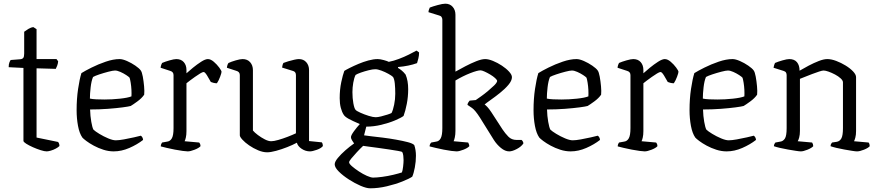

<svg xmlns="http://www.w3.org/2000/svg" viewBox="-20 -820 4763 1040"><path d="M233 0Q221 0 200.5 -6.5Q180 -13 158.5 -22.5Q137 -32 122 -41.5Q107 -51 107 -57V-452L27 -456Q27 -472 31 -482Q35 -492 38 -495L89 -499Q101 -500 106 -506.5Q111 -513 111 -530V-648Q120 -655 134 -663.5Q148 -672 161 -673L178 -662V-500H286L295 -488Q294 -475 289.5 -463.5Q285 -452 282 -447L178 -450V-75L295 -51Q297 -49 299.5 -43Q302 -37 302 -29Q295 -22 282 -15Q269 -8 255 -4Q241 0 233 0Z M596 0Q568 0 540 -9Q512 -18 488 -31Q464 -44 447.5 -56.5Q431 -69 426 -75Q410 -98 402.5 -138.5Q395 -179 395 -223Q395 -285 403 -338.5Q411 -392 421 -424Q440 -436 476 -454Q512 -472 553 -486Q594 -500 628 -500Q644 -500 668 -489.5Q692 -479 713 -464.5Q734 -450 742 -439Q749 -430 753.5 -405Q758 -380 760.5 -352.5Q763 -325 761 -307Q748 -288 724 -270.5Q700 -253 688 -246Q678 -243 644.5 -238.5Q611 -234 564.5 -230.5Q518 -227 468 -227Q469 -191 474.5 -160Q480 -129 486 -118Q495 -109 518 -95Q541 -81 566 -70.5Q591 -60 607 -60Q624 -60 651.5 -65Q679 -70 705.5 -76Q732 -82 743 -85Q754 -77 755 -62Q723 -37 680.5 -18.5Q638 0 596 0ZM546 -281Q587 -281 629.5 -285.5Q672 -290 692 -298Q693 -313 692 -333Q691 -353 688 -371.5Q685 -390 682 -399Q678 -404 663.5 -413.5Q649 -423 632 -430.5Q615 -438 603 -438Q592 -438 567 -431.5Q542 -425 518 -417Q494 -409 484 -403Q475 -382 471 -347Q467 -312 467 -286Q480 -283 501.5 -282Q523 -281 546 -281Z M997 0Q989 0 970 -2.5Q951 -5 927.5 -9.5Q904 -14 883 -19Q862 -24 851 -27Q851 -34 853.5 -40Q856 -46 858 -48L886 -53Q902 -55 911 -71Q920 -87 920 -126V-413Q920 -431 902 -436L850 -453Q851 -462 853.5 -469Q856 -476 858 -479Q874 -486 898.5 -493Q923 -500 935 -500Q961 -500 975.5 -483.5Q990 -467 990 -441V-423Q1003 -435 1025 -453Q1047 -471 1069.5 -485.5Q1092 -500 1106 -500Q1121 -500 1138 -485.5Q1155 -471 1167.5 -454Q1180 -437 1180 -431Q1180 -425 1172.5 -404.5Q1165 -384 1155 -369Q1145 -369 1135.5 -371.5Q1126 -374 1122 -376Q1114 -391 1102 -410.5Q1090 -430 1083 -430Q1077 -430 1064 -422Q1051 -414 1036 -403.5Q1021 -393 1008.5 -383.5Q996 -374 990 -369V-110Q990 -89 986.5 -74.5Q983 -60 980 -55L1059 -48Q1061 -46 1063.5 -41Q1066 -36 1066 -28Q1057 -18 1034 -9Q1011 0 997 0Z M1427 5Q1404 5 1378 -6Q1352 -17 1329.5 -32.5Q1307 -48 1293 -63.5Q1279 -79 1279 -87V-413Q1279 -431 1261 -436L1209 -453Q1210 -462 1212.5 -469Q1215 -476 1218 -479Q1233 -486 1257 -493Q1281 -500 1294 -500Q1320 -500 1335 -483Q1350 -466 1350 -440V-113Q1359 -102 1377 -88.5Q1395 -75 1414.5 -65Q1434 -55 1449 -55Q1463 -55 1487.5 -62Q1512 -69 1538 -79Q1564 -89 1583 -98V-413Q1583 -432 1566 -436L1508 -454Q1510 -471 1515 -479Q1525 -483 1541.5 -488Q1558 -493 1574 -496.5Q1590 -500 1599 -500Q1624 -500 1639 -483Q1654 -466 1654 -440V-56L1723 -49Q1729 -41 1729 -29Q1720 -17 1696 -8.5Q1672 0 1659 0Q1635 0 1614 -14Q1593 -28 1588 -47Q1566 -35 1535.5 -23Q1505 -11 1475.5 -3Q1446 5 1427 5Z M1985 200Q1965 200 1933.5 186.5Q1902 173 1869.5 152Q1837 131 1815 109Q1793 87 1793 70Q1793 56 1810 35.5Q1827 15 1851 -6Q1875 -27 1898 -43Q1894 -49 1887.5 -59Q1881 -69 1881 -77Q1881 -87 1897.5 -109.5Q1914 -132 1929 -148Q1887 -166 1867.5 -177Q1848 -188 1842 -198Q1832 -213 1826 -236Q1820 -259 1820 -288Q1820 -335 1828.5 -375Q1837 -415 1845 -436Q1854 -442 1875 -452.5Q1896 -463 1922 -474Q1948 -485 1975.5 -492.5Q2003 -500 2026 -500Q2039 -500 2059 -494.5Q2079 -489 2086 -485Q2112 -490 2141 -501Q2170 -512 2195 -524.5Q2220 -537 2236 -546L2250 -536Q2250 -519 2246 -503Q2242 -487 2239 -478Q2195 -462 2136 -457V-452Q2146 -446 2156 -438Q2166 -430 2177 -416Q2191 -383 2191 -337Q2191 -296 2183.5 -257.5Q2176 -219 2166 -192Q2153 -182 2120 -168Q2087 -154 2045.5 -144Q2004 -134 1964 -134L1952 -87Q1962 -85 1989.5 -82Q2017 -79 2053.5 -74.5Q2090 -70 2126 -63.5Q2162 -57 2189 -50Q2216 -43 2224 -34Q2233 -8 2233 24Q2233 55 2227 87Q2221 119 2213 137Q2197 148 2159.5 163Q2122 178 2075.5 189Q2029 200 1985 200ZM2015 -185Q2026 -185 2044.5 -189.5Q2063 -194 2079.5 -199.5Q2096 -205 2101 -208Q2109 -224 2115 -253Q2121 -282 2121 -312Q2121 -343 2118.5 -367.5Q2116 -392 2109 -403Q2102 -410 2084 -420Q2066 -430 2046 -437.5Q2026 -445 2013 -445Q1999 -445 1977 -439.5Q1955 -434 1935 -427Q1915 -420 1906 -414Q1898 -398 1893.5 -372Q1889 -346 1889 -321Q1889 -288 1894 -260.5Q1899 -233 1906 -225Q1911 -219 1932 -209.5Q1953 -200 1977 -192.5Q2001 -185 2015 -185ZM2001 142Q2020 142 2050 138Q2080 134 2109.5 127Q2139 120 2157 114Q2161 104 2163.5 82.5Q2166 61 2166 47Q2166 36 2164.5 23.5Q2163 11 2159 4Q2157 1 2136.5 -2.5Q2116 -6 2087 -10.5Q2058 -15 2028 -19Q1998 -23 1975.5 -26Q1953 -29 1947 -30Q1930 -14 1912.5 5Q1895 24 1883 38.5Q1871 53 1871 59Q1871 67 1886.5 80.5Q1902 94 1924 108.5Q1946 123 1967.5 132.5Q1989 142 2001 142Z M2453 0Q2444 0 2425 -2.5Q2406 -5 2383 -9.5Q2360 -14 2339.5 -19Q2319 -24 2307 -27Q2307 -39 2316 -48L2343 -53Q2359 -55 2367.5 -71.5Q2376 -88 2376 -126V-713Q2376 -721 2372 -727.5Q2368 -734 2359 -736L2301 -754Q2301 -762 2304 -769Q2307 -776 2308 -779Q2323 -785 2350.5 -792.5Q2378 -800 2392 -800Q2417 -800 2432 -783Q2447 -766 2447 -740V-432Q2470 -445 2500.5 -461Q2531 -477 2560 -488.5Q2589 -500 2608 -500Q2626 -500 2650.5 -490Q2675 -480 2698.5 -464.5Q2722 -449 2737.5 -432Q2753 -415 2753 -402Q2753 -383 2734 -360.5Q2715 -338 2688 -316.5Q2661 -295 2637.5 -278.5Q2614 -262 2605 -254Q2610 -251 2619.5 -241Q2629 -231 2641 -213L2702 -119Q2716 -98 2733.5 -80Q2751 -62 2778 -62H2805Q2808 -60 2811.5 -54.5Q2815 -49 2815 -43Q2804 -26 2779.5 -13Q2755 0 2738 0Q2716 0 2693.5 -18.5Q2671 -37 2655 -62L2579 -184Q2554 -223 2537 -235Q2520 -247 2512 -252Q2513 -260 2517.5 -266.5Q2522 -273 2524 -275L2557 -278Q2567 -285 2585.5 -298Q2604 -311 2623 -327Q2642 -343 2656.5 -357Q2671 -371 2673 -381Q2673 -387 2662 -397Q2651 -407 2635 -416.5Q2619 -426 2604.5 -432.5Q2590 -439 2583 -439Q2566 -439 2526.5 -423.5Q2487 -408 2447 -384V-111Q2447 -91 2443.5 -75.5Q2440 -60 2437 -55L2516 -48Q2517 -45 2519.5 -40Q2522 -35 2522 -28Q2513 -18 2490 -9Q2467 0 2453 0Z M3071 0Q3043 0 3015 -9Q2987 -18 2963 -31Q2939 -44 2922.5 -56.5Q2906 -69 2901 -75Q2885 -98 2877.5 -138.5Q2870 -179 2870 -223Q2870 -285 2878 -338.5Q2886 -392 2896 -424Q2915 -436 2951 -454Q2987 -472 3028 -486Q3069 -500 3103 -500Q3119 -500 3143 -489.5Q3167 -479 3188 -464.5Q3209 -450 3217 -439Q3224 -430 3228.5 -405Q3233 -380 3235.5 -352.5Q3238 -325 3236 -307Q3223 -288 3199 -270.5Q3175 -253 3163 -246Q3153 -243 3119.5 -238.5Q3086 -234 3039.5 -230.5Q2993 -227 2943 -227Q2944 -191 2949.5 -160Q2955 -129 2961 -118Q2970 -109 2993 -95Q3016 -81 3041 -70.5Q3066 -60 3082 -60Q3099 -60 3126.5 -65Q3154 -70 3180.5 -76Q3207 -82 3218 -85Q3229 -77 3230 -62Q3198 -37 3155.5 -18.5Q3113 0 3071 0ZM3021 -281Q3062 -281 3104.5 -285.5Q3147 -290 3167 -298Q3168 -313 3167 -333Q3166 -353 3163 -371.5Q3160 -390 3157 -399Q3153 -404 3138.5 -413.5Q3124 -423 3107 -430.5Q3090 -438 3078 -438Q3067 -438 3042 -431.5Q3017 -425 2993 -417Q2969 -409 2959 -403Q2950 -382 2946 -347Q2942 -312 2942 -286Q2955 -283 2976.5 -282Q2998 -281 3021 -281Z M3472 0Q3464 0 3445 -2.5Q3426 -5 3402.5 -9.5Q3379 -14 3358 -19Q3337 -24 3326 -27Q3326 -34 3328.5 -40Q3331 -46 3333 -48L3361 -53Q3377 -55 3386 -71Q3395 -87 3395 -126V-413Q3395 -431 3377 -436L3325 -453Q3326 -462 3328.5 -469Q3331 -476 3333 -479Q3349 -486 3373.5 -493Q3398 -500 3410 -500Q3436 -500 3450.5 -483.5Q3465 -467 3465 -441V-423Q3478 -435 3500 -453Q3522 -471 3544.5 -485.5Q3567 -500 3581 -500Q3596 -500 3613 -485.5Q3630 -471 3642.5 -454Q3655 -437 3655 -431Q3655 -425 3647.5 -404.5Q3640 -384 3630 -369Q3620 -369 3610.5 -371.5Q3601 -374 3597 -376Q3589 -391 3577 -410.5Q3565 -430 3558 -430Q3552 -430 3539 -422Q3526 -414 3511 -403.5Q3496 -393 3483.5 -383.5Q3471 -374 3465 -369V-110Q3465 -89 3461.5 -74.5Q3458 -60 3455 -55L3534 -48Q3536 -46 3538.5 -41Q3541 -36 3541 -28Q3532 -18 3509 -9Q3486 0 3472 0Z M3916 0Q3888 0 3860 -9Q3832 -18 3808 -31Q3784 -44 3767.5 -56.5Q3751 -69 3746 -75Q3730 -98 3722.5 -138.5Q3715 -179 3715 -223Q3715 -285 3723 -338.5Q3731 -392 3741 -424Q3760 -436 3796 -454Q3832 -472 3873 -486Q3914 -500 3948 -500Q3964 -500 3988 -489.5Q4012 -479 4033 -464.5Q4054 -450 4062 -439Q4069 -430 4073.5 -405Q4078 -380 4080.5 -352.5Q4083 -325 4081 -307Q4068 -288 4044 -270.5Q4020 -253 4008 -246Q3998 -243 3964.5 -238.5Q3931 -234 3884.5 -230.5Q3838 -227 3788 -227Q3789 -191 3794.5 -160Q3800 -129 3806 -118Q3815 -109 3838 -95Q3861 -81 3886 -70.5Q3911 -60 3927 -60Q3944 -60 3971.5 -65Q3999 -70 4025.5 -76Q4052 -82 4063 -85Q4074 -77 4075 -62Q4043 -37 4000.5 -18.5Q3958 0 3916 0ZM3866 -281Q3907 -281 3949.5 -285.5Q3992 -290 4012 -298Q4013 -313 4012 -333Q4011 -353 4008 -371.5Q4005 -390 4002 -399Q3998 -404 3983.5 -413.5Q3969 -423 3952 -430.5Q3935 -438 3923 -438Q3912 -438 3887 -431.5Q3862 -425 3838 -417Q3814 -409 3804 -403Q3795 -382 3791 -347Q3787 -312 3787 -286Q3800 -283 3821.5 -282Q3843 -281 3866 -281Z M4318 0Q4310 0 4291 -3Q4272 -6 4248.5 -10Q4225 -14 4204 -19Q4183 -24 4172 -28Q4172 -35 4175 -40.5Q4178 -46 4180 -48L4207 -53Q4222 -55 4231.5 -69.5Q4241 -84 4241 -126V-413Q4241 -421 4237.5 -427Q4234 -433 4224 -436L4170 -453Q4172 -463 4173.5 -468Q4175 -473 4178 -479Q4194 -486 4218.5 -493Q4243 -500 4255 -500Q4283 -500 4297 -483Q4311 -466 4311 -437Q4333 -450 4360.5 -464.5Q4388 -479 4415 -489.5Q4442 -500 4461 -500Q4483 -500 4509.5 -490Q4536 -480 4560.5 -465Q4585 -450 4601 -433Q4617 -416 4617 -402V-110Q4617 -89 4613 -74.5Q4609 -60 4606 -55L4685 -48Q4691 -40 4691 -28Q4682 -18 4659.5 -9Q4637 0 4622 0Q4614 0 4595.5 -3Q4577 -6 4554 -10Q4531 -14 4510.5 -19Q4490 -24 4479 -28Q4479 -35 4481.5 -40Q4484 -45 4487 -48L4513 -52Q4529 -55 4537.5 -70.5Q4546 -86 4546 -126V-374Q4546 -384 4533.5 -395.5Q4521 -407 4503 -416.5Q4485 -426 4468 -432Q4451 -438 4441 -438Q4434 -438 4417 -432.5Q4400 -427 4379 -419Q4358 -411 4339.5 -403.5Q4321 -396 4313 -393V-111Q4313 -90 4309 -75.5Q4305 -61 4301 -55L4379 -48Q4385 -39 4385 -28Q4376 -18 4353.5 -9Q4331 0 4318 0Z"/></svg>

Font: Texturina ExtraLight
Style: Regular
Weight: 200
Designer: Guillermo Torres Carreño
Foundry: Omnibus-Type
Version: Version 1.002; ttfautohint (v1.8.3)